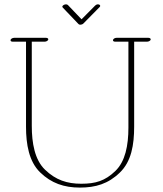

<svg xmlns="http://www.w3.org/2000/svg" viewBox="-20 -850 746 879"><path d="M428.5 -830.1C423.6 -830.1 419.2 -828.1 415.8 -824.7L353.3 -761.7L290.8 -827.1C288.8 -829.1 285.4 -830.1 282 -830.1C274.7 -830.1 265.4 -825.2 265.4 -819.3C265.4 -817.9 266.4 -816.4 267.3 -815.4L339.6 -739.7C341.1 -738.3 344 -736.8 347.4 -736.8C352.3 -736.8 358.2 -738.8 361.6 -742.2L436.3 -817.9C438.2 -819.8 438.7 -821.3 438.7 -823.2C438.7 -827.1 433.8 -830.1 428.5 -830.1ZM28.3 -665.5C28.3 -661.6 32.2 -659.2 38.1 -659.2H99.1V-269.5C99.1 -189.5 112.8 -110.4 163.6 -61C214.8 -11.2 273.4 8.8 345.7 8.8C417.5 8.8 475.6 -8.3 528.8 -60.1C581.5 -110.8 594.2 -187 594.2 -270.5V-659.2H653.3C660.2 -659.2 669.9 -663.6 669.9 -669.9C669.9 -673.8 665.5 -676.8 659.7 -676.8H513.2C506.3 -676.8 499.5 -672.9 497.6 -668C495.6 -663.1 500 -659.2 506.8 -659.2H567.9V-266.1C567.9 -183.1 553.2 -110.8 508.3 -67.4C460.9 -21.5 417 -8.8 352.1 -8.8C287.6 -8.8 235.4 -25.4 186 -73.2C139.2 -118.2 125.5 -194.8 125.5 -273.9V-659.2H184.6C191.4 -659.2 198.7 -663.1 200.7 -668C202.6 -672.9 197.8 -676.8 190.9 -676.8H44.4C37.6 -676.8 28.3 -672.4 28.3 -665.5Z"/></svg>

Font: WireWyrm
Style: Light
Weight: 200
Version: Version 001.000